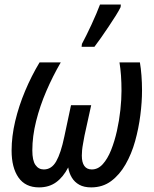

<svg xmlns="http://www.w3.org/2000/svg" viewBox="-20 -811 676 841"><path d="M150.9 9.8Q91.3 9.8 61 -33.4Q30.8 -76.7 30.8 -151.4Q30.8 -213.4 46.6 -280.3Q62.5 -347.2 90.1 -412.8Q117.7 -478.5 153.3 -537.6H246.1Q211.4 -478 183.1 -412.4Q154.8 -346.7 138.2 -280.3Q121.6 -213.9 121.6 -152.3Q121.6 -107.9 135.3 -88.4Q148.9 -68.8 171.9 -68.8Q206.1 -68.8 226.3 -104.5Q246.6 -140.1 261.7 -212.4L291 -350.1H379.4L350.1 -216.8Q346.7 -197.8 343.8 -181.9Q340.8 -166 339.6 -153.1Q338.4 -140.1 338.4 -129.4Q338.4 -99.6 349.4 -84.2Q360.4 -68.8 382.3 -68.8Q409.2 -68.8 430.2 -92Q451.2 -115.2 466.6 -153.6Q481.9 -191.9 492.2 -237.8Q502.4 -283.7 507.3 -329.6Q512.2 -375.5 512.2 -413.1Q512.2 -449.2 510 -480Q507.8 -510.7 503.4 -537.6H592.8Q597.2 -512.2 599.6 -480.7Q602.1 -449.2 602.1 -415Q602.1 -364.3 594.7 -306.4Q587.4 -248.5 571.8 -192.6Q556.2 -136.7 530 -91.1Q503.9 -45.4 466.8 -17.8Q429.7 9.8 379.4 9.8Q348.1 9.8 327.4 -1.7Q306.6 -13.2 294.7 -33Q282.7 -52.7 278.8 -77.6Q256.8 -35.2 225.8 -12.7Q194.8 9.8 150.9 9.8ZM337.4 -606 338.9 -618.7Q347.7 -634.8 358.6 -657Q369.6 -679.2 380.9 -703.6Q392.1 -728 401.9 -751Q411.6 -773.9 418 -791H509.3L508.3 -779.8Q501 -764.6 487.1 -742.4Q473.1 -720.2 456.3 -695.1Q439.5 -669.9 423.1 -646.5Q406.7 -623 393.6 -606Z"/></svg>

Font: Open Sans SemiCondensed Medium
Style: Italic
Weight: 500
Width: 4
Italic angle: -12°
Designer: Monotype Design Team
Foundry: Monotype Imaging Inc.
Version: Version 3.000